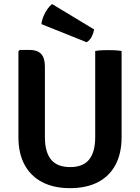

<svg xmlns="http://www.w3.org/2000/svg" viewBox="-20 -942 712 975"><path d="M597.5 -246Q597.5 -162.5 566.2 -104.5Q535 -46.5 476.5 -16.5Q418 13.5 335.5 13.5Q254 13.5 195.5 -16.5Q137 -46.5 105.2 -104.5Q73.5 -162.5 73.5 -246V-681.5L80.5 -688.5H130.5Q169.5 -688.5 188.8 -668.2Q208 -648 208 -603.5V-245.5Q208 -170.5 239 -132Q270 -93.5 336 -93.5Q402 -93.5 432.8 -132Q463.5 -170.5 463.5 -245.5V-683Q479.5 -686 497.2 -686.8Q515 -687.5 529 -687.5Q542 -687.5 562 -686.8Q582 -686 597.5 -683ZM244.5 -921.5Q233 -913 221.2 -896.5Q209.5 -880 201 -859.8Q192.5 -839.5 190.5 -819.5L420 -727.5Q436.5 -737.5 445.8 -756Q455 -774.5 458 -792.5Z"/></svg>

Font: Signika Light SemiBold
Style: Regular
Weight: 600
Version: Version 2.003;gftools[0.9.32]